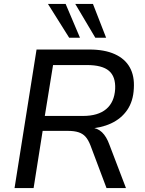

<svg xmlns="http://www.w3.org/2000/svg" viewBox="-20 -957 737 977"><path d="M54 0 166 -705H435Q512 -705 564 -681.5Q616 -658 640.5 -614Q665 -570 661 -507Q658 -442 627.5 -397.5Q597 -353 545 -329Q493 -305 427 -302V-309L441 -308Q476 -306 499 -284Q522 -262 537 -220L621 0H522L440 -218Q429 -246 415 -261.5Q401 -277 379.5 -284Q358 -291 326 -291H197L151 0ZM208 -367H402Q479 -367 520.5 -402Q562 -437 566 -504Q569 -567 534.5 -596.5Q500 -626 422 -626H250ZM465 -765 363 -937H453L520 -765ZM332 -765 224 -937H314L387 -765Z"/></svg>

Font: Nunito Sans 10pt Medium
Style: Italic
Weight: 500
Italic angle: -9°
Designer: Vernon Adams
Foundry: Vernon Adams
Version: Version 3.101;gftools[0.9.27]